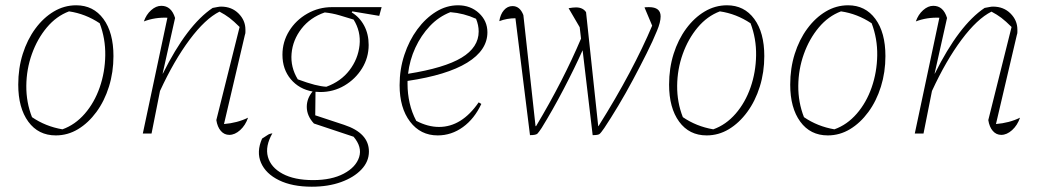

<svg xmlns="http://www.w3.org/2000/svg" viewBox="-20 -505 3940 726"><path d="M191 7Q125 7 87 -45Q49 -97 49 -185Q49 -247 66 -301Q83 -355 113.5 -396.5Q144 -438 183.5 -461.5Q223 -485 268 -485Q333 -485 371 -433.5Q409 -382 409 -293Q409 -232 392 -177.5Q375 -123 344.5 -81.5Q314 -40 275 -16.5Q236 7 191 7ZM216 -16Q264 -33 300.5 -75Q337 -117 357 -174.5Q377 -232 378 -295.5Q379 -359 357 -417Q303 -453 241 -462Q193 -444 157 -401Q121 -358 100.5 -300.5Q80 -243 79.5 -180.5Q79 -118 101 -62Q152 -27 216 -16Z M520 0 613 -438Q566 -440 524 -424Q533 -450 551.5 -466.5Q570 -483 590 -483Q628 -483 642 -437L595 -227H596Q687 -410 784 -475Q795 -477 802.5 -478.5Q810 -480 816 -480Q856 -480 882 -454Q908 -428 908 -393Q908 -388 908 -383Q908 -378 906 -373L827 -36Q877 -40 918 -60Q908 -31 888 -13Q868 5 847 5Q828 5 815 -10Q802 -25 798 -51L886 -403Q864 -425 847.5 -437.5Q831 -450 810 -461Q756 -434 697 -355Q638 -276 585 -161L553 0Z M1191 -157Q1182 -157 1173 -158L1172 -69L1281 -33Q1375 -2 1375 68Q1375 106 1346.5 136Q1318 166 1269.5 183.5Q1221 201 1159 201Q1085 201 1035 176.5Q985 152 967 110.5Q949 69 971 19Q991 6 995 3.5Q999 1 1010 -1Q982 48 993 88Q1004 128 1048.5 152Q1093 176 1164 176Q1234 176 1280 151.5Q1326 127 1338 89Q1350 51 1317 12L1167 -38Q1140 -67 1140 -101Q1140 -133 1162 -159Q1111 -168 1079.5 -205.5Q1048 -243 1048 -298Q1048 -347 1073.5 -388Q1099 -429 1142 -453.5Q1185 -478 1235 -478H1423L1414 -445L1312 -462L1310 -458Q1340 -440 1357 -408Q1374 -376 1374 -335Q1374 -287 1349 -246.5Q1324 -206 1282.5 -181.5Q1241 -157 1191 -157ZM1214 -177Q1269 -197 1301.5 -239.5Q1334 -282 1339.5 -334Q1345 -386 1317 -431Q1291 -439 1264 -447Q1237 -455 1208 -458Q1153 -439 1120 -396.5Q1087 -354 1082.5 -302.5Q1078 -251 1106 -205Q1144 -191 1169.5 -184.5Q1195 -178 1214 -177Z M1635 7Q1570 7 1530.5 -45Q1491 -97 1491 -183Q1491 -243 1509 -297.5Q1527 -352 1558 -394Q1589 -436 1628.5 -460.5Q1668 -485 1712 -485Q1759 -485 1791 -455.5Q1823 -426 1823 -383Q1823 -315 1746.5 -268Q1670 -221 1521 -199Q1521 -193 1521 -187Q1521 -151 1529 -115.5Q1537 -80 1554 -48Q1598 -25 1640 -25Q1726 -25 1790 -118L1800 -112Q1774 -56 1730.5 -24.5Q1687 7 1635 7ZM1790 -386Q1790 -410 1780 -434Q1734 -455 1683 -459Q1639 -442 1605.5 -406.5Q1572 -371 1550.5 -324.5Q1529 -278 1523 -226Q1661 -248 1725.5 -287Q1790 -326 1790 -386Z M1984 6 1929 -436Q1897 -436 1868 -425Q1872 -451 1885.5 -466.5Q1899 -482 1918 -482Q1946 -482 1959 -448L2005 -28H2007Q2059 -115 2101.5 -198Q2144 -281 2177 -359L2172 -402L2130 -474Q2147 -477 2158 -477Q2184 -477 2196 -459L2242 -28H2243Q2309 -133 2360 -229Q2411 -325 2446 -408L2417 -477Q2420 -478 2434 -478Q2478 -478 2478 -443Q2478 -421 2464 -388Q2449 -351 2425 -303Q2401 -255 2373.5 -203.5Q2346 -152 2317.5 -104.5Q2289 -57 2265 -21Q2252 -2 2246.5 2Q2241 6 2221 6L2183 -315Q2153 -248 2111.5 -168.5Q2070 -89 2028 -21Q2018 -6 2012.5 0Q2007 6 1984 6Z M2652 7Q2586 7 2548 -45Q2510 -97 2510 -185Q2510 -247 2527 -301Q2544 -355 2574.5 -396.5Q2605 -438 2644.5 -461.5Q2684 -485 2729 -485Q2794 -485 2832 -433.5Q2870 -382 2870 -293Q2870 -232 2853 -177.5Q2836 -123 2805.5 -81.5Q2775 -40 2736 -16.5Q2697 7 2652 7ZM2677 -16Q2725 -33 2761.5 -75Q2798 -117 2818 -174.5Q2838 -232 2839 -295.5Q2840 -359 2818 -417Q2764 -453 2702 -462Q2654 -444 2618 -401Q2582 -358 2561.5 -300.5Q2541 -243 2540.5 -180.5Q2540 -118 2562 -62Q2613 -27 2677 -16Z M3110 7Q3044 7 3006 -45Q2968 -97 2968 -185Q2968 -247 2985 -301Q3002 -355 3032.5 -396.5Q3063 -438 3102.5 -461.5Q3142 -485 3187 -485Q3252 -485 3290 -433.5Q3328 -382 3328 -293Q3328 -232 3311 -177.5Q3294 -123 3263.5 -81.5Q3233 -40 3194 -16.5Q3155 7 3110 7ZM3135 -16Q3183 -33 3219.5 -75Q3256 -117 3276 -174.5Q3296 -232 3297 -295.5Q3298 -359 3276 -417Q3222 -453 3160 -462Q3112 -444 3076 -401Q3040 -358 3019.5 -300.5Q2999 -243 2998.5 -180.5Q2998 -118 3020 -62Q3071 -27 3135 -16Z M3439 0 3532 -438Q3485 -440 3443 -424Q3452 -450 3470.5 -466.5Q3489 -483 3509 -483Q3547 -483 3561 -437L3514 -227H3515Q3606 -410 3703 -475Q3714 -477 3721.5 -478.5Q3729 -480 3735 -480Q3775 -480 3801 -454Q3827 -428 3827 -393Q3827 -388 3827 -383Q3827 -378 3825 -373L3746 -36Q3796 -40 3837 -60Q3827 -31 3807 -13Q3787 5 3766 5Q3747 5 3734 -10Q3721 -25 3717 -51L3805 -403Q3783 -425 3766.5 -437.5Q3750 -450 3729 -461Q3675 -434 3616 -355Q3557 -276 3504 -161L3472 0Z"/></svg>

Font: Piazzolla Thin
Style: Italic
Weight: 100
Italic angle: -11.3°
Designer: Juan Pablo del Peral
Foundry: Huerta Tipografica
Version: Version 1.330